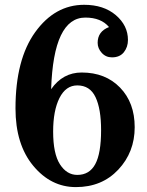

<svg xmlns="http://www.w3.org/2000/svg" viewBox="-20 -762 606 792"><path d="M293 9.8Q189.9 9.8 116.9 -78.4Q43.9 -166.5 43.9 -314.9Q43.9 -516.6 125.2 -629.4Q206.5 -742.2 327.1 -742.2Q407.7 -742.2 457.8 -699.5Q507.8 -656.7 507.8 -597.2Q507.8 -567.9 491 -546.6Q474.1 -525.4 441.9 -525.4Q416.5 -525.4 399.7 -543.9Q382.8 -562.5 382.8 -585.4Q382.8 -632.3 429.7 -650.4Q397 -689.5 332 -689.5Q200.7 -689.5 190.9 -394Q238.8 -462.9 316.9 -462.9Q415 -462.9 475.3 -400.6Q535.6 -338.4 535.6 -237.3Q535.6 -134.3 468 -62.3Q400.4 9.8 293 9.8ZM298.8 -40.5Q349.1 -40.5 373 -85Q397 -129.4 397 -225.1Q397 -313 374 -361.3Q351.1 -409.7 298.8 -409.7Q251.5 -409.7 225.3 -357.7Q199.2 -305.7 199.2 -219.2Q199.2 -127.9 227.3 -84.2Q255.4 -40.5 298.8 -40.5Z"/></svg>

Font: Munson
Style: Bold
Weight: 700
Designer: Paul James MIller
Foundry: High-Logic / Made with FontCreator
Version: Version 2.10;May 5, 2019;FontCreator 11.5.0.2430 64-bit